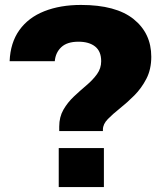

<svg xmlns="http://www.w3.org/2000/svg" viewBox="-20 -758 652 778"><path d="M220 -227V-245Q220 -284 237 -313.5Q254 -343 279.5 -367Q305 -391 330.5 -412.5Q356 -434 373 -457.5Q390 -481 390 -510Q390 -550 365.5 -569.5Q341 -589 298 -589Q252 -589 228.5 -567Q205 -545 202 -510H19Q22 -585 58.5 -636Q95 -687 159.5 -712.5Q224 -738 308 -738Q450 -738 521.5 -680.5Q593 -623 593 -528Q593 -477 573 -438.5Q553 -400 524 -371Q495 -342 466 -319Q437 -296 417 -275.5Q397 -255 397 -233V-227ZM218 0V-158H401V0Z"/></svg>

Font: Mona Sans Expanded ExtraBold
Style: Regular
Weight: 800
Width: 7
Designer: Deni Anggara
Foundry: GitHub
Version: Version 1.001; ttfautohint (v1.8.4.7-5d5b);gftools[0.9.33]